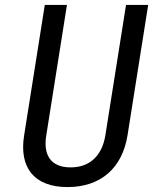

<svg xmlns="http://www.w3.org/2000/svg" viewBox="-20 -750 640 780"><path d="M254 10C391 10 477 -69 498 -200L582 -730H492L408 -200C395 -120 347 -70 267 -70C186 -70 155 -120 168 -200L252 -730H162L78 -200C57 -70 118 10 254 10Z"/></svg>

Font: JetBrains Mono
Style: Italic
Weight: 400
Italic angle: -9°
Monospace: yes
Designer: Philipp Nurullin, Konstantin Bulenkov
Foundry: JetBrains
Version: Version 2.305